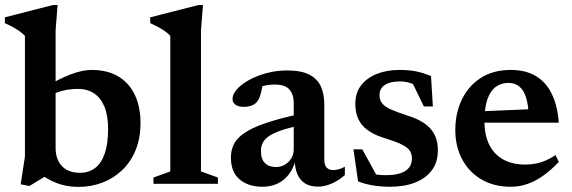

<svg xmlns="http://www.w3.org/2000/svg" viewBox="-30 -737 2294 770"><path d="M126 -43H173L88 9L53 2L70 -109.5V-593Q62.5 -601.5 51.2 -609.8Q40 -618 24.5 -626.8Q9 -635.5 -10.5 -644V-667.5L182.5 -717H201L193 -615V-143Q193 -113 204.2 -90.8Q215.5 -68.5 237.2 -56.2Q259 -44 290.5 -44Q326 -44 351.2 -63Q376.5 -82 390 -121.2Q403.5 -160.5 403.5 -220Q403.5 -273.5 388.8 -309.2Q374 -345 346.8 -362.8Q319.5 -380.5 282 -380.5Q260.5 -380.5 239.2 -377Q218 -373.5 198.8 -366.2Q179.5 -359 162.5 -347.5L148.5 -385Q178 -403.5 204.2 -416.8Q230.5 -430 253.5 -438.8Q276.5 -447.5 297.2 -452Q318 -456.5 337 -456.5Q401.5 -456.5 445.2 -430Q489 -403.5 511.2 -355.5Q533.5 -307.5 533.5 -244Q533.5 -182.5 513.8 -134.8Q494 -87 459.5 -54.2Q425 -21.5 380.2 -4.5Q335.5 12.5 286 12.5Q257 12.5 230.8 7Q204.5 1.5 179 -10.8Q153.5 -23 126 -43Z M776 -49.5 844 -25V0H585.5V-25L653 -49.5V-593Q646 -601.5 634.5 -609.8Q623 -618 607.5 -626.8Q592 -635.5 572.5 -644V-667.5L766 -717H784L776 -615Z M1176 -280.5 1177.5 -234.5Q1127 -224.5 1095.2 -213.2Q1063.5 -202 1046.5 -189.5Q1029.5 -177 1023 -162.8Q1016.5 -148.5 1016.5 -131.5Q1016.5 -98.5 1032.8 -82.8Q1049 -67 1076.5 -67Q1096.5 -67 1112.8 -76.8Q1129 -86.5 1138.5 -102.5Q1148 -118.5 1148 -137.5V-324Q1148 -359 1130.2 -378.5Q1112.5 -398 1071.5 -398Q1054.5 -398 1036.8 -394.8Q1019 -391.5 1004 -385L1026 -417Q1023 -394 1019.5 -377.2Q1016 -360.5 1011.8 -349Q1007.5 -337.5 1002 -330.5Q994 -319.5 979.8 -314Q965.5 -308.5 948 -308.5Q926 -308.5 914.2 -317.2Q902.5 -326 902.5 -340Q902.5 -359.5 920.5 -379.5Q938.5 -399.5 969.5 -416.5Q1000.5 -433.5 1039.8 -444Q1079 -454.5 1121.5 -454.5Q1177.5 -454.5 1210.2 -437.8Q1243 -421 1256.8 -390.5Q1270.5 -360 1270.5 -318V-96.5Q1270.5 -82.5 1274.8 -73.2Q1279 -64 1287 -59.5Q1295 -55 1307 -55Q1317 -55 1329 -58.2Q1341 -61.5 1353 -68.5V-35Q1328.5 -13 1300 -0.8Q1271.5 11.5 1246.5 11.5Q1214.5 11.5 1193.8 -1.2Q1173 -14 1162.8 -38.2Q1152.5 -62.5 1151.5 -95.5L1156 -98.5Q1147.5 -62.5 1128.5 -37.8Q1109.5 -13 1082.5 -0.5Q1055.5 12 1023 12Q966 12 931 -17.5Q896 -47 896 -105.5Q896 -134.5 907.8 -158.5Q919.5 -182.5 950 -203.5Q980.5 -224.5 1035.2 -243.2Q1090 -262 1176 -280.5Z M1572 -456.5Q1609 -456.5 1637.5 -451Q1666 -445.5 1698.5 -432L1706 -310H1670L1611.5 -430.5L1656.5 -385.5Q1635 -398 1614.8 -404.2Q1594.5 -410.5 1574.5 -410.5Q1534.5 -410.5 1513.2 -396.2Q1492 -382 1492 -356Q1492 -335 1503.5 -321.5Q1515 -308 1539 -297.5Q1563 -287 1600 -275Q1628 -266.5 1651 -254.8Q1674 -243 1690.8 -226.8Q1707.5 -210.5 1716.8 -187.8Q1726 -165 1726 -134.5Q1726 -86.5 1701.8 -54Q1677.5 -21.5 1634.5 -4.8Q1591.5 12 1534 12Q1498 12 1465.2 6.5Q1432.5 1 1406 -9.5L1387.5 -138H1423L1494 -9L1426.5 -52Q1444.5 -45 1460.2 -41Q1476 -37 1490.5 -35.8Q1505 -34.5 1519 -34.5Q1568 -34.5 1595 -51.2Q1622 -68 1622 -101.5Q1622 -120 1613.8 -132Q1605.5 -144 1589.8 -153Q1574 -162 1552.2 -169.8Q1530.5 -177.5 1503.5 -186Q1467.5 -198 1443.5 -215.8Q1419.5 -233.5 1407.2 -259.2Q1395 -285 1395 -320.5Q1395 -364.5 1418.2 -394.8Q1441.5 -425 1481.8 -440.8Q1522 -456.5 1572 -456.5Z M2018.5 -456.5Q2078 -456.5 2119 -432Q2160 -407.5 2183 -360.2Q2206 -313 2211 -245H1884.5L1885 -290L2142 -301L2090.5 -276Q2088.5 -319 2079.2 -347.5Q2070 -376 2052.5 -390.2Q2035 -404.5 2009 -404.5Q1980.5 -404.5 1958.8 -389Q1937 -373.5 1925 -339.8Q1913 -306 1913 -250Q1913 -194 1932.8 -155.2Q1952.5 -116.5 1989.2 -96.8Q2026 -77 2076.5 -77Q2099 -77 2119.2 -81Q2139.5 -85 2159 -93.5Q2178.5 -102 2198 -115L2211 -87.5Q2181.5 -56.5 2151 -34.2Q2120.5 -12 2087.5 0Q2054.5 12 2018 12Q1951.5 12 1901.5 -17Q1851.5 -46 1823.8 -97.5Q1796 -149 1796 -215.5Q1796 -283 1822.2 -337.8Q1848.5 -392.5 1898.2 -424.5Q1948 -456.5 2018.5 -456.5Z"/></svg>

Font: Newsreader 16pt 16pt SemiBold
Style: Regular
Weight: 600
Version: Version 1.003